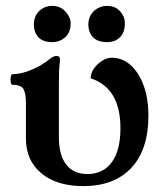

<svg xmlns="http://www.w3.org/2000/svg" viewBox="-20 -621 541 652"><path d="M263 11Q173 11 120.5 -32.5Q68 -76 68 -151V-272Q68 -303 60 -318Q52 -333 23 -333Q18 -333 16.5 -342Q15 -351 16.5 -360Q18 -369 23 -369Q51 -369 86 -383.5Q121 -398 151 -422Q162 -431 172 -431Q184 -431 184 -418Q181 -397 180.5 -375.5Q180 -354 180 -333V-154Q180 -94 205 -62Q230 -30 277 -30Q330 -30 359.5 -70Q389 -110 389 -186Q389 -322 288 -355Q288 -373 299.5 -389Q311 -405 327.5 -415Q344 -425 359 -425Q396 -425 424 -399.5Q452 -374 468 -330Q484 -286 484 -228Q484 -113 426 -51Q368 11 263 11ZM158 -478Q125 -478 110 -495Q95 -512 95 -537Q95 -566 113 -583.5Q131 -601 158 -601Q185 -601 202.5 -581.5Q220 -562 220 -542Q220 -511 201.5 -494.5Q183 -478 158 -478ZM344 -478Q311 -478 295.5 -495Q280 -512 280 -537Q280 -566 299 -583.5Q318 -601 344 -601Q371 -601 387.5 -583Q404 -565 404 -542Q404 -511 387.5 -494.5Q371 -478 344 -478Z"/></svg>

Font: Junicode SmExp
Style: Bold
Weight: 700
Width: 6
Designer: Peter S. Baker
Version: Version 2.205; ttfautohint (v1.8.4)